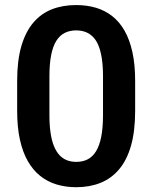

<svg xmlns="http://www.w3.org/2000/svg" viewBox="-20 -741 611 770"><path d="M522 -416.5V-296.9Q522 -214.8 505.4 -156.7Q488.8 -98.6 457.5 -61.8Q426.3 -24.9 382.8 -7.6Q339.4 9.8 286.1 9.8Q243.7 9.8 207 -1.2Q170.4 -12.2 141.4 -35.4Q112.3 -58.6 91.6 -94.7Q70.8 -130.9 59.8 -181.2Q48.8 -231.4 48.8 -296.9V-416.5Q48.8 -498.5 65.7 -556.2Q82.5 -613.8 113.8 -650.4Q145 -687 188.5 -703.9Q231.9 -720.7 285.2 -720.7Q328.1 -720.7 364.5 -710Q400.9 -699.2 429.9 -676.5Q459 -653.8 479.5 -617.9Q500 -582 511 -532Q522 -481.9 522 -416.5ZM393.1 -279.3V-434.6Q393.1 -475.6 388.4 -506.1Q383.8 -536.6 375 -558.1Q366.2 -579.6 353 -593Q339.8 -606.4 322.8 -612.8Q305.7 -619.1 285.2 -619.1Q259.8 -619.1 239.7 -609.1Q219.7 -599.1 206.1 -577.6Q192.4 -556.2 185.3 -520.8Q178.2 -485.4 178.2 -434.6V-279.3Q178.2 -238.3 182.9 -207.5Q187.5 -176.8 196.5 -154.8Q205.6 -132.8 218.5 -118.9Q231.4 -105 248.5 -98.4Q265.6 -91.8 286.1 -91.8Q312 -91.8 331.8 -102.1Q351.6 -112.3 365.2 -134.5Q378.9 -156.7 386 -192.6Q393.1 -228.5 393.1 -279.3Z"/></svg>

Font: Roboto SemiBold
Style: Regular
Weight: 600
Designer: Christian Robertson
Foundry: Google
Version: Version 3.009; 2024